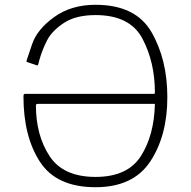

<svg xmlns="http://www.w3.org/2000/svg" viewBox="-20 -772 797 802"><path d="M379 -709Q297 -709 247.5 -676.5Q198 -644 177.5 -605Q157 -566 144 -520Q141 -506 138 -500Q137 -498 134.5 -499Q132 -500 131 -500L93 -513Q90 -514 90.5 -516.5Q91 -519 92 -522Q94 -528 114.5 -588.5Q135 -649 206 -700.5Q277 -752 379 -752Q547 -752 613 -637.5Q679 -523 679 -366Q679 -206 608 -98Q537 10 379 10Q216 10 147 -96Q78 -202 78 -369Q78 -375 79.5 -377.5Q81 -380 86 -380H621Q625 -380 626 -381Q627 -382 627 -386Q627 -512 575 -610.5Q523 -709 379 -709ZM138 -338Q130 -338 130 -332Q130 -207 187 -120Q244 -33 379 -33Q513 -33 568.5 -120Q624 -207 627 -338Z"/></svg>

Font: Libre Franklin Thin
Style: Regular
Weight: 250
Designer: Pablo Impallari, Rodrigo Fuenzalida
Foundry: Impallari Type
Version: Version 1.002; ttfautohint (v1.5)